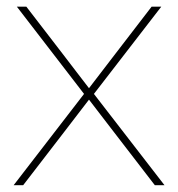

<svg xmlns="http://www.w3.org/2000/svg" viewBox="-20 -542 521 562"><path d="M20 0 232.4 -275.4V-258.8L29.3 -522.5H57.1L163.1 -384.8Q184.1 -357.4 204.8 -330.3Q225.6 -303.2 246.6 -275.9H234.4Q255.4 -303.2 276.1 -330.3Q296.9 -357.4 317.9 -384.8L423.8 -522.5H452.1L248.5 -258.8V-275.4L461.4 0H433.1L313.5 -155.3Q293.5 -181.2 273.9 -206.8Q254.4 -232.4 234.4 -258.3H246.6Q226.6 -232.4 207 -206.8Q187.5 -181.2 167.5 -155.3L47.9 0Z"/></svg>

Font: Inter 28pt Thin
Style: Regular
Weight: 250
Designer: Rasmus Andersson
Foundry: rsms
Version: Version 4.001;git-66647c0bb